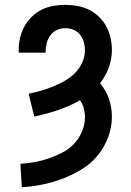

<svg xmlns="http://www.w3.org/2000/svg" viewBox="-20 -548 540 791"><path d="M70 223 64 127Q94 125 124 119.5Q154 114 182.5 104Q211 94 238 80Q265 66 285.5 44Q306 22 318 -6.5Q330 -35 330 -66Q330 -84 325 -102.5Q320 -121 309 -135Q266 -110 218 -94Q170 -78 121 -68L98 -162Q124 -167 149.5 -174.5Q175 -182 199.5 -192Q224 -202 247 -215Q270 -228 288.5 -246.5Q307 -265 318.5 -290Q330 -315 330 -341Q330 -358 325 -375Q320 -392 309.5 -405.5Q299 -419 282.5 -425.5Q266 -432 249 -432Q231 -432 214.5 -424.5Q198 -417 187.5 -402.5Q177 -388 172.5 -370.5Q168 -353 168 -336V-331H57V-340Q57 -366 62.5 -391Q68 -416 80 -438Q92 -460 110 -478Q128 -496 150.5 -507.5Q173 -519 198.5 -523.5Q224 -528 249 -528Q274 -528 299 -523.5Q324 -519 346.5 -508Q369 -497 387.5 -479Q406 -461 418 -439Q430 -417 435.5 -392Q441 -367 441 -342Q441 -305 428 -269.5Q415 -234 392 -205Q404 -191 413.5 -174.5Q423 -158 429 -140.5Q435 -123 438 -104.5Q441 -86 441 -67Q441 -24 425.5 17.5Q410 59 382.5 92.5Q355 126 317.5 149Q280 172 239.5 187.5Q199 203 156 212Q113 221 70 223Z"/></svg>

Font: Iosevka Fixed
Style: Bold
Weight: 700
Monospace: yes
Designer: Belleve Invis
Foundry: Belleve Invis
Version: Version 32.3.0